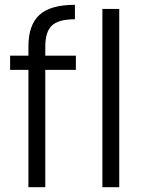

<svg xmlns="http://www.w3.org/2000/svg" viewBox="-20 -777 595 797"><path d="M295 -487H168V0H98V-487H22V-546H98V-584Q98 -673 143.5 -715Q189 -757 291 -757V-697Q223 -697 195.5 -671Q168 -645 168 -584V-546H295ZM475 -740V0H405V-740Z"/></svg>

Font: Fz Poppins Light
Style: Regular
Weight: 300
Designer: Ninad Kale (Devanagari), Jonny Pinhorn (Latin)
Foundry: Indian Type Foundry
Version: Vit hóa bi Vntype.Com & FontZin.Com